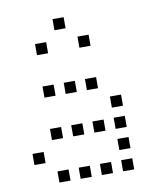

<svg xmlns="http://www.w3.org/2000/svg" viewBox="-84 -846 768 891"><g transform="rotate(-10 300.0 -400.0)"><path d="M224.8 -776.2Q223.8 -776.2 223.8 -776.2Q223.8 -776.2 223.8 -775.2V-724.8Q223.8 -723.8 223.8 -723.8Q223.8 -723.8 224.8 -723.8H275.2Q276.2 -723.8 276.2 -723.8Q276.2 -723.8 276.2 -724.8V-775.2Q276.2 -776.2 276.2 -776.2Q276.2 -776.2 275.2 -776.2ZM124.8 -676.2Q123.8 -676.2 123.8 -676.2Q123.8 -676.2 123.8 -675.2V-624.8Q123.8 -623.8 123.8 -623.8Q123.8 -623.8 124.8 -623.8H175.2Q176.2 -623.8 176.2 -623.8Q176.2 -623.8 176.2 -624.8V-675.2Q176.2 -676.2 176.2 -676.2Q176.2 -676.2 175.2 -676.2ZM324.8 -676.2Q323.8 -676.2 323.8 -676.2Q323.8 -676.2 323.8 -675.2V-624.8Q323.8 -623.8 323.8 -623.8Q323.8 -623.8 324.8 -623.8H375.2Q376.2 -623.8 376.2 -623.8Q376.2 -623.8 376.2 -624.8V-675.2Q376.2 -676.2 376.2 -676.2Q376.2 -676.2 375.2 -676.2ZM124.8 -476.2Q123.8 -476.2 123.8 -476.2Q123.8 -476.2 123.8 -475.2V-424.8Q123.8 -423.8 123.8 -423.8Q123.8 -423.8 124.8 -423.8H175.2Q176.2 -423.8 176.2 -423.8Q176.2 -423.8 176.2 -424.8V-475.2Q176.2 -476.2 176.2 -476.2Q176.2 -476.2 175.2 -476.2ZM224.8 -476.2Q223.8 -476.2 223.8 -476.2Q223.8 -476.2 223.8 -475.2V-424.8Q223.8 -423.8 223.8 -423.8Q223.8 -423.8 224.8 -423.8H275.2Q276.2 -423.8 276.2 -423.8Q276.2 -423.8 276.2 -424.8V-475.2Q276.2 -476.2 276.2 -476.2Q276.2 -476.2 275.2 -476.2ZM324.8 -476.2Q323.8 -476.2 323.8 -476.2Q323.8 -476.2 323.8 -475.2V-424.8Q323.8 -423.8 323.8 -423.8Q323.8 -423.8 324.8 -423.8H375.2Q376.2 -423.8 376.2 -423.8Q376.2 -423.8 376.2 -424.8V-475.2Q376.2 -476.2 376.2 -476.2Q376.2 -476.2 375.2 -476.2ZM424.8 -376.2Q423.8 -376.2 423.8 -376.2Q423.8 -376.2 423.8 -375.2V-324.8Q423.8 -323.8 423.8 -323.8Q423.8 -323.8 424.8 -323.8H475.2Q476.2 -323.8 476.2 -323.8Q476.2 -323.8 476.2 -324.8V-375.2Q476.2 -376.2 476.2 -376.2Q476.2 -376.2 475.2 -376.2ZM124.8 -276.2Q123.8 -276.2 123.8 -276.2Q123.8 -276.2 123.8 -275.2V-224.8Q123.8 -223.8 123.8 -223.8Q123.8 -223.8 124.8 -223.8H175.2Q176.2 -223.8 176.2 -223.8Q176.2 -223.8 176.2 -224.8V-275.2Q176.2 -276.2 176.2 -276.2Q176.2 -276.2 175.2 -276.2ZM224.8 -276.2Q223.8 -276.2 223.8 -276.2Q223.8 -276.2 223.8 -275.2V-224.8Q223.8 -223.8 223.8 -223.8Q223.8 -223.8 224.8 -223.8H275.2Q276.2 -223.8 276.2 -223.8Q276.2 -223.8 276.2 -224.8V-275.2Q276.2 -276.2 276.2 -276.2Q276.2 -276.2 275.2 -276.2ZM324.8 -276.2Q323.8 -276.2 323.8 -276.2Q323.8 -276.2 323.8 -275.2V-224.8Q323.8 -223.8 323.8 -223.8Q323.8 -223.8 324.8 -223.8H375.2Q376.2 -223.8 376.2 -223.8Q376.2 -223.8 376.2 -224.8V-275.2Q376.2 -276.2 376.2 -276.2Q376.2 -276.2 375.2 -276.2ZM424.8 -276.2Q423.8 -276.2 423.8 -276.2Q423.8 -276.2 423.8 -275.2V-224.8Q423.8 -223.8 423.8 -223.8Q423.8 -223.8 424.8 -223.8H475.2Q476.2 -223.8 476.2 -223.8Q476.2 -223.8 476.2 -224.8V-275.2Q476.2 -276.2 476.2 -276.2Q476.2 -276.2 475.2 -276.2ZM24.8 -176.2Q23.8 -176.2 23.8 -176.2Q23.8 -176.2 23.8 -175.2V-124.8Q23.8 -123.8 23.8 -123.8Q23.8 -123.8 24.8 -123.8H75.2Q76.2 -123.8 76.2 -123.8Q76.2 -123.8 76.2 -124.8V-175.2Q76.2 -176.2 76.2 -176.2Q76.2 -176.2 75.2 -176.2ZM424.8 -176.2Q423.8 -176.2 423.8 -176.2Q423.8 -176.2 423.8 -175.2V-124.8Q423.8 -123.8 423.8 -123.8Q423.8 -123.8 424.8 -123.8H475.2Q476.2 -123.8 476.2 -123.8Q476.2 -123.8 476.2 -124.8V-175.2Q476.2 -176.2 476.2 -176.2Q476.2 -176.2 475.2 -176.2ZM124.8 -76.2Q123.8 -76.2 123.8 -76.2Q123.8 -76.2 123.8 -75.2V-24.8Q123.8 -23.8 123.8 -23.8Q123.8 -23.8 124.8 -23.8H175.2Q176.2 -23.8 176.2 -23.8Q176.2 -23.8 176.2 -24.8V-75.2Q176.2 -76.2 176.2 -76.2Q176.2 -76.2 175.2 -76.2ZM224.8 -76.2Q223.8 -76.2 223.8 -76.2Q223.8 -76.2 223.8 -75.2V-24.8Q223.8 -23.8 223.8 -23.8Q223.8 -23.8 224.8 -23.8H275.2Q276.2 -23.8 276.2 -23.8Q276.2 -23.8 276.2 -24.8V-75.2Q276.2 -76.2 276.2 -76.2Q276.2 -76.2 275.2 -76.2ZM324.8 -76.2Q323.8 -76.2 323.8 -76.2Q323.8 -76.2 323.8 -75.2V-24.8Q323.8 -23.8 323.8 -23.8Q323.8 -23.8 324.8 -23.8H375.2Q376.2 -23.8 376.2 -23.8Q376.2 -23.8 376.2 -24.8V-75.2Q376.2 -76.2 376.2 -76.2Q376.2 -76.2 375.2 -76.2ZM424.8 -76.2Q423.8 -76.2 423.8 -76.2Q423.8 -76.2 423.8 -75.2V-24.8Q423.8 -23.8 423.8 -23.8Q423.8 -23.8 424.8 -23.8H475.2Q476.2 -23.8 476.2 -23.8Q476.2 -23.8 476.2 -24.8V-75.2Q476.2 -76.2 476.2 -76.2Q476.2 -76.2 475.2 -76.2Z"/></g></svg>

Font: Doto Black
Style: Regular
Weight: 900
Monospace: yes
Version: Version 1.000